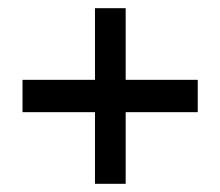

<svg xmlns="http://www.w3.org/2000/svg" viewBox="-20 -559 538 469"><path d="M463 -364V-285H287V-110H212V-285H35V-364H212V-539H287V-364Z"/></svg>

Font: Montserrat-Arabic
Style: Regular
Weight: 400
Designer: Mohamed Gaber
Foundry: Kief Type Foundry
Version: Version 5.008;PS 005.008;hotconv 1.0.88;makeotf.lib2.5.64775